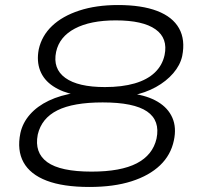

<svg xmlns="http://www.w3.org/2000/svg" viewBox="-20 -734 788 763"><path d="M335 9Q231 9 165.5 -16Q100 -41 73.5 -89Q47 -137 61 -205Q70 -246 99 -279Q128 -312 174 -334Q220 -356 281 -365L280 -357Q228 -367 191 -391.5Q154 -416 139.5 -453.5Q125 -491 134 -538Q146 -592 187 -631Q228 -670 295 -692Q362 -714 449 -714Q543 -714 604.5 -690.5Q666 -667 691.5 -621.5Q717 -576 704 -511Q696 -475 668.5 -443Q641 -411 599.5 -388Q558 -365 504 -354L505 -362Q566 -354 607 -329.5Q648 -305 665 -266Q682 -227 671 -176Q659 -118 616 -77Q573 -36 502.5 -13.5Q432 9 335 9ZM344 -52Q460 -52 523.5 -85Q587 -118 602 -183Q617 -255 564.5 -291Q512 -327 388 -327Q271 -327 208 -295.5Q145 -264 130 -199Q116 -127 168 -89.5Q220 -52 344 -52ZM397 -388Q465 -388 515 -402.5Q565 -417 595 -445.5Q625 -474 634 -515Q648 -582 598 -617.5Q548 -653 440 -653Q339 -653 277.5 -620.5Q216 -588 203 -528Q189 -461 239.5 -424.5Q290 -388 397 -388Z"/></svg>

Font: Nunito Sans 10pt Expanded Light
Style: Italic
Weight: 300
Width: 7
Italic angle: -9°
Designer: Vernon Adams
Foundry: Vernon Adams
Version: Version 3.101;gftools[0.9.27]